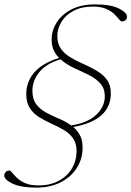

<svg xmlns="http://www.w3.org/2000/svg" viewBox="-48 -745 598 874"><path d="M328 -73Q328 -21.5 301.5 19.8Q275 61 227.8 85Q180.5 109 117.5 109Q46.5 109 9 90.8Q-28.5 72.5 -28.5 54.5Q-28.5 44.5 -22.2 38Q-16 31.5 -5 31.5Q0.5 31.5 8.2 41.8Q16 52 29.8 65.2Q43.5 78.5 66.8 88.8Q90 99 127 99Q180.5 99 219.5 78Q258.5 57 279.5 21.5Q300.5 -14 300.5 -56.5Q300.5 -93 284 -116Q267.5 -139 241.5 -154Q215.5 -169 186 -182.2Q156.5 -195.5 130.5 -211.5Q104.5 -227.5 88 -252.5Q71.5 -277.5 71.5 -317Q71.5 -371.5 106.8 -413.8Q142 -456 221 -481.5Q205.5 -496.5 196.2 -517Q187 -537.5 187 -565Q187 -606 210 -642.5Q233 -679 277 -702Q321 -725 384 -725Q455.5 -725 492.8 -706.5Q530 -688 530 -669Q530 -659 523.2 -653.2Q516.5 -647.5 506.5 -647.5Q501 -647.5 493.2 -657.8Q485.5 -668 471.8 -681.2Q458 -694.5 434.8 -704.8Q411.5 -715 374.5 -715Q323 -715 286.8 -695.8Q250.5 -676.5 231.8 -645.8Q213 -615 213 -580.5Q213 -544.5 230.5 -521.2Q248 -498 275.8 -482Q303.5 -466 334.8 -452.2Q366 -438.5 393.8 -422Q421.5 -405.5 439 -381.5Q456.5 -357.5 456.5 -320Q456.5 -197.5 285.5 -167Q304.5 -151 316.2 -128.8Q328 -106.5 328 -73ZM429 -306Q429 -343 407.8 -366Q386.5 -389 354.2 -404.8Q322 -420.5 287.8 -436.2Q253.5 -452 227.5 -475Q163 -456 131.2 -417Q99.5 -378 99.5 -332.5Q99.5 -293.5 117.2 -270.2Q135 -247 162.5 -232.2Q190 -217.5 220.5 -204.8Q251 -192 276 -174Q352.5 -186 390.8 -223Q429 -260 429 -306Z"/></svg>

Font: Newsreader 72pt ExtraLight
Style: Italic
Weight: 275
Italic angle: -17°
Designer: Hugues Gentile
Foundry: Production Type
Version: Version 1.003; ttfautohint (v1.8.3)